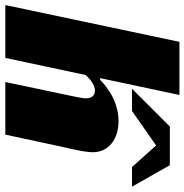

<svg xmlns="http://www.w3.org/2000/svg" viewBox="-16 -706 712 741"><g transform="rotate(90 340.5 -336.0)"><path d="M337 -672H132L-10 0H194L260 -310C272 -323 296 -346 320 -346C340 -346 350 -332 350 -312C350 -297 345 -278 342 -261L287 0H490L532 -195C541 -239 558 -302 558 -338C558 -399 507 -437 438 -437C343 -437 279 -366 279 -366H272ZM399 -489 532 -582 615 -489H691L608 -635H459L313 -489Z"/></g></svg>

Font: Racing Sans One
Style: Regular
Weight: 400
Designer: Pablo Impallari, Rodrigo Fuenzalida
Foundry: Pablo Impallari, Rodrigo Fuenzalida
Version: Version 1.001